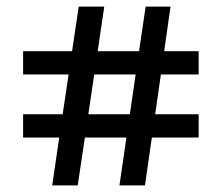

<svg xmlns="http://www.w3.org/2000/svg" viewBox="-20 -560 670 580"><path d="M476 -405.3C483.3 -456.5 489.7 -501.4 495.1 -540H470.7H419.9C412.9 -492.3 406.3 -447.4 400.1 -405.3H275.1C282.6 -456.5 289.2 -501.4 294.9 -540H268.6H217.8C210.6 -492.3 203.9 -447.4 197.7 -405.3H49.8V-335H187.2C180.7 -291.4 174.7 -251.3 169.3 -214.8H49.8V-144.5H158.9C149.8 -82.9 142.7 -34.7 137.7 0H214.8C222.4 -50.9 229.6 -99.1 236.4 -144.5H361.9C352.9 -82.9 345.8 -34.7 340.8 0H418C425.3 -50.9 432.2 -99.1 438.7 -144.5H580.1V-172.9V-214.8H496.1H448.8C454.9 -257.6 460.6 -297.6 466 -335H580.1V-362.3V-405.3H496.1ZM389.8 -335C383.4 -291.4 377.5 -251.3 372.2 -214.8H246.8C253.2 -257.6 259.1 -297.6 264.6 -335Z"/></svg>

Font: Helmet
Style: Regular
Weight: 400
Designer: Carl Enlund
Version: 1.0